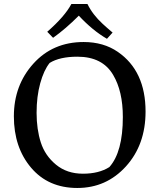

<svg xmlns="http://www.w3.org/2000/svg" viewBox="-20 -923 793 955"><path d="M396 -714Q495 -714 566 -665Q704 -570 704 -368Q704 -203 606.5 -95.5Q509 12 364.5 12Q220 12 134.5 -89Q49 -190 49 -344.5Q49 -499 146 -606.5Q243 -714 396 -714ZM591 -341Q591 -469 543 -550Q490 -641 365 -641Q277 -641 227 -610Q198 -574 180 -508.5Q162 -443 162 -361.5Q162 -280 183 -214.5Q204 -149 258.5 -104Q313 -59 392.5 -59Q472 -59 524 -92Q591 -167 591 -341ZM335 -903H415Q441 -850 490 -805Q507 -789 540 -761L512 -730Q441 -771 372 -845Q306 -779 244 -735L215 -765Q302 -841 335 -903Z"/></svg>

Font: Asul
Style: Regular
Weight: 400
Version: Version 1.001